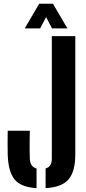

<svg xmlns="http://www.w3.org/2000/svg" viewBox="-20 -992 455 1021"><path d="M174.4 8.5Q90.6 3.6 57 -38.6Q23.5 -80.7 21 -171.1Q20.4 -200.7 20.4 -233.9Q20.4 -267.2 21 -296.8H138.6Q138 -275.9 137.7 -249.3Q137.5 -222.6 137.7 -196Q138 -169.4 138.6 -148.5Q139.6 -127.2 147.9 -114Q156.3 -100.7 174.4 -95.9ZM222.5 8.5V-96.4Q240.1 -101.1 247.8 -114.2Q255.6 -127.2 255.6 -148.5V-800H380.4V-171.1Q380.4 -80.3 344.8 -38.4Q309.1 3.6 222.5 8.5ZM111.5 -840.9 188.4 -972.1H261.7L338.5 -840.9H256.6L225.2 -901.1L193.4 -840.9Z"/></svg>

Font: Big Shoulders Stencil Thin
Style: Regular
Weight: 100
Designer: Patric King
Foundry: XO Type Co
Version: Version 2.001